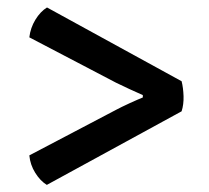

<svg xmlns="http://www.w3.org/2000/svg" viewBox="-20 -578 574 527"><path d="M108.5 -70.5Q90.5 -81.5 76.8 -103.5Q63 -125.5 60.5 -151.5L298.5 -276.5Q312.5 -284 336 -294.8Q359.5 -305.5 372 -310.5V-317Q359.5 -322.5 336 -333.2Q312.5 -344 298.5 -351L60.5 -475.5Q63.5 -501.5 77.2 -524Q91 -546.5 109 -557.5L478.5 -355Q483 -337 483.8 -314.2Q484.5 -291.5 478.5 -272.5Z"/></svg>

Font: Signika
Style: Regular
Weight: 400
Designer: Anna Giedry
Foundry: Anna Giedry
Version: Version 2.001